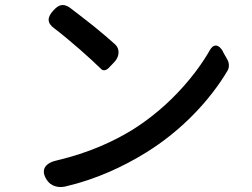

<svg xmlns="http://www.w3.org/2000/svg" viewBox="-20 -744 1020 776"><path d="M359 -638C325 -665 290 -692 261 -714C235 -731 217 -725 196 -702C170 -674 169 -651 200 -629C264 -580 344 -509 390 -464C396 -458 408 -458 419 -469L440 -491L442 -493C464 -516 464 -546 447 -563C422 -586 391 -612 359 -638ZM719 -392C662 -328 592 -267 513 -218C436 -171 337 -126 215 -97C165 -87 141 -60 169 -17C185 8 214 16 243 10C372 -20 480 -72 568 -126C713 -215 829 -339 900 -459C907 -471 907 -489 899 -503L882 -533L881 -536C864 -567 842 -567 828 -541C800 -492 763 -441 719 -392Z"/></svg>

Font: GenSenRounded2 TW M
Style: Regular
Weight: 500
Version: Version 2.100;PS 2.1;hotconv 16.6.51;makeotf.lib2.5.65220 DE